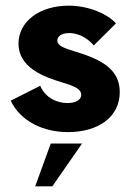

<svg xmlns="http://www.w3.org/2000/svg" viewBox="-20 -455 469 674"><path d="M219.2 8.8C324.7 8.8 400.4 -44.4 400.4 -131.3C400.4 -209.5 341.3 -244.6 244.6 -273.9C208 -285.2 181.2 -293.5 181.2 -312.5C181.2 -326.7 194.8 -338.9 223.1 -338.9C263.7 -338.9 295.4 -312.5 309.1 -295.4L387.2 -373C356.9 -406.2 291.5 -435.1 221.2 -435.1C117.2 -435.1 44.9 -378.4 44.9 -301.8C44.9 -217.8 133.8 -185.1 197.3 -166C245.6 -151.9 265.1 -140.6 265.1 -122.6C265.1 -102.5 242.7 -93.3 217.3 -93.3C182.1 -93.3 140.6 -109.4 121.1 -153.8L17.6 -101.6C52.2 -28.8 132.3 8.8 219.2 8.8ZM103.5 199.2H163.6L268.1 48.8H158.2Z"/></svg>

Font: Now ExtraBold
Style: Regular
Weight: 800
Designer: Alfredo Marco Pradil
Foundry: Alfredo Marco Pradil
Version: Version 1.200;hotconv 1.0.109;makeotfexe 2.5.65596